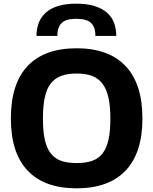

<svg xmlns="http://www.w3.org/2000/svg" viewBox="-20 -1012 832 1042"><path d="M396 10Q221 10 130 -86Q39 -182 39 -369Q39 -558 130 -654Q221 -750 396 -750Q570 -750 661.5 -653.5Q753 -557 753 -369Q753 -182 661.5 -86Q570 10 396 10ZM396 -127Q446 -127 481 -139.5Q516 -152 537.5 -180.5Q559 -209 569 -255Q579 -301 579 -369Q579 -436 568.5 -482.5Q558 -529 536 -558Q514 -587 479.5 -600Q445 -613 396 -613Q347 -613 312 -600Q277 -587 255 -558.5Q233 -530 223 -483Q213 -436 213 -369Q213 -301 223 -255Q233 -209 254.5 -180.5Q276 -152 311 -139.5Q346 -127 396 -127ZM498 -817Q498 -863 475 -886.5Q452 -910 394 -910Q337 -910 314 -886.5Q291 -863 291 -817H178Q178 -855 190 -887Q202 -919 227.5 -942.5Q253 -966 294 -979Q335 -992 394 -992Q452 -992 493.5 -979Q535 -966 561 -943Q587 -920 599 -888Q611 -856 611 -817Z"/></svg>

Font: Encode Sans Normal
Style: Bold
Weight: 700
Designer: Pablo Impallari, Andres Torresi
Foundry: Pablo Impallari, Andres Torresi
Version: Version 1.000; ttfautohint (v1.00) -l 8 -r 50 -G 200 -x 14 -